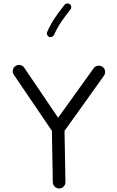

<svg xmlns="http://www.w3.org/2000/svg" viewBox="-20 -1056 678 1113"><path d="M323.2 36.6Q308.1 36.6 297.4 26.1Q286.6 15.6 286.1 0.5L280.8 -297.9L60.5 -622.1Q51.8 -634.3 54.4 -649.2Q57.1 -664.1 69.3 -672.9Q81.5 -681.6 96.4 -679.2Q111.3 -676.8 120.1 -664.1L316.9 -373.5L522.5 -659.7Q530.8 -672.4 546.1 -674.8Q561.5 -677.2 573.7 -668.9Q586.4 -660.6 588.9 -645.5Q591.3 -630.4 583 -617.7L354 -297.4L359.4 -0.5Q359.4 14.6 349.1 25.4Q338.9 36.1 323.2 36.6ZM385.3 -1031.7Q392.1 -1026.4 393.1 -1017.3Q394 -1008.3 388.7 -1001.5Q361.3 -967.3 337.4 -932.9Q313.5 -898.4 293 -853.5Q289.6 -845.7 281 -842.3Q272.5 -838.9 264.2 -842.3Q256.3 -846.2 253.2 -854.7Q250 -863.3 253.4 -871.1Q275.4 -919.9 301.3 -957Q327.1 -994.1 354.5 -1028.3Q359.9 -1035.2 369.1 -1036.1Q378.4 -1037.1 385.3 -1031.7Z"/></svg>

Font: Mikhak Regular
Style: Regular
Weight: 400
Designer: Amin Abedi
Version: Version 3.3